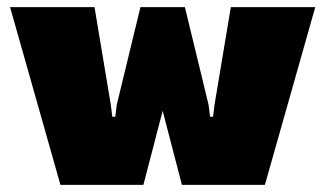

<svg xmlns="http://www.w3.org/2000/svg" viewBox="-20 -520 915 540"><path d="M8.3 -500H245.8L291.7 -225L295.8 -191.7H304.2L308.3 -225L375 -500H437.5H500L566.7 -225L570.8 -191.7H579.2L583.3 -225L629.2 -500H866.7L725 0H491.7L437.5 -208.3L383.3 0H150Z"/></svg>

Font: BoonTook
Style: Regular
Weight: 400
Designer: Sungsit Sawaiwan
Foundry: FontUni
Version: Version 3.0